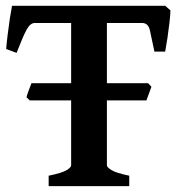

<svg xmlns="http://www.w3.org/2000/svg" viewBox="-20 -635 620 655"><path d="M561.5 -599.6Q561 -583 558.1 -557.6Q555.2 -532.2 551.3 -505.9Q547.4 -479.5 543.5 -459H506.8Q497.1 -503.4 491.7 -530Q486.3 -556.6 464.8 -556.6H314.9L329.1 -615.2H543.5ZM98.6 -556.6Q83.5 -556.6 71 -534.2Q58.6 -511.7 36.6 -454.6L1 -467.8Q2.4 -486.8 5.9 -514.9Q9.3 -543 13.4 -570.6Q17.6 -598.1 21 -615.2H253.9L260.3 -556.6ZM146 0V-35.6Q191.4 -44.9 207 -54.4Q222.7 -64 222.7 -70.8V-560.1Q222.7 -565.9 208.5 -569.3Q194.3 -572.8 159.2 -579.6V-615.2H414.6V-579.6Q381.3 -572.8 363 -569.8Q344.7 -566.9 344.7 -560.1V-70.8Q344.7 -64.5 360.4 -54.7Q376 -44.9 420.9 -35.6V0ZM479.5 -292.5H81.5L70.3 -303.2Q72.3 -311 78.1 -327.1Q84 -343.3 87.4 -351.1H485.4L496.6 -338.9Z"/></svg>

Font: Gentium Plus
Style: Bold
Weight: 700
Designer: Victor Gaultney, Annie Olsen, Iska Routamaa, Becca Hirsbrunner
Foundry: SIL International
Version: Version 6.101